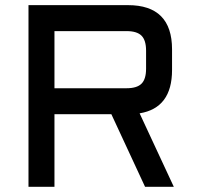

<svg xmlns="http://www.w3.org/2000/svg" viewBox="-20 -720 760 740"><path d="M643.1 -450.2Q643.1 -303.7 518.1 -283.2L649.9 0H539.1L409.2 -279.8H189.9V0H89.8V-700.2H473.1Q643.1 -700.2 643.1 -529.8ZM189.9 -379.9H467.8Q507.8 -379.9 525.4 -397.5Q543 -415 543 -455.1V-524.9Q543 -564.9 525.4 -582.5Q507.8 -600.1 467.8 -600.1H189.9Z"/></svg>

Font: Aldrich
Style: Regular
Weight: 400
Designer: Matthew Desmond
Foundry: Matthew Desmond
Version: Version 1.001 2011